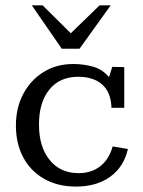

<svg xmlns="http://www.w3.org/2000/svg" viewBox="-20 -685 534 719"><path d="M264.6 13.7Q196.8 13.7 146 -14.9Q95.2 -43.5 67.4 -95Q39.6 -146.5 39.6 -215.3Q39.6 -280.8 66.9 -332.8Q94.2 -384.8 142.6 -415Q190.9 -445.3 254.4 -445.3Q293.9 -445.3 329.3 -435.1Q364.7 -424.8 388.2 -396L400.4 -434.6Q402.8 -434.6 412.8 -434.3Q422.9 -434.1 432.9 -434.1Q442.9 -434.1 445.3 -433.6V-281.2H397.5Q395.5 -339.8 362.5 -368.7Q329.6 -397.5 272.9 -397.5Q203.6 -397.5 164.8 -349.6Q126 -301.8 126 -218.8Q126 -134.8 166 -85.7Q206.1 -36.6 273.9 -36.6Q322.8 -36.6 355.7 -62.7Q388.7 -88.9 401.9 -136.7L459 -127Q443.8 -60.1 392.8 -23.2Q341.8 13.7 264.6 13.7ZM211.4 -502.4 99.1 -665H139.6L245.1 -560.5L353 -665H394.5L277.8 -502.4Z"/></svg>

Font: Kameron
Style: Regular
Weight: 400
Designer: Vernon Adams
Foundry: Vernon Adams
Version: Version 1.100